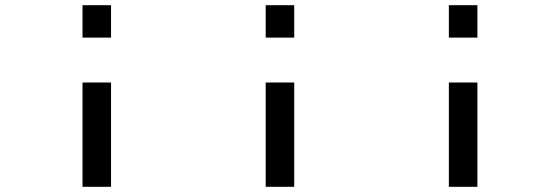

<svg xmlns="http://www.w3.org/2000/svg" viewBox="-20 -720 2158 740"><path d="M298 -402V0H408V-402ZM298 -575H408V-700H298Z M1004 -402V0H1114V-402ZM1004 -575H1114V-700H1004Z M1710 -402V0H1820V-402ZM1710 -575H1820V-700H1710Z"/></svg>

Font: Melete
Style: Regular
Weight: 400
Width: 6
Designer: Sora Sagano
Foundry: DOT COLON
Version: Version 0.200;FEAKit 1.0